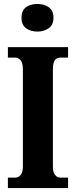

<svg xmlns="http://www.w3.org/2000/svg" viewBox="-20 -953 384 973"><path d="M20 0V-53H59Q72 -53 84 -65.5Q96 -78 96 -109V-601Q96 -635 84 -648Q72 -661 59 -661H20V-714H325V-661H285Q268 -661 258 -648Q248 -635 248 -600V-110Q248 -80 259 -66.5Q270 -53 285 -53H325V0ZM170 -793Q135 -793 112 -810Q89 -827 89 -863Q89 -900 112 -916.5Q135 -933 170 -933Q203 -933 227 -916.5Q251 -900 251 -863Q251 -827 227 -810Q203 -793 170 -793Z"/></svg>

Font: Noto Serif Tamil ExtraCondensed ExtraBold
Style: Italic
Weight: 800
Width: 2
Italic angle: -12°
Designer: Indian Type Foundry, Tom Grace, and the Monotype Design Team
Foundry: Monotype Imaging Inc.
Version: Version 2.003; ttfautohint (v1.8.4.7-5d5b)